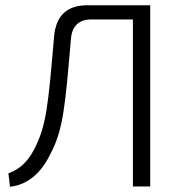

<svg xmlns="http://www.w3.org/2000/svg" viewBox="-20 -710 684 731"><path d="M552 -690H312C235 -690 193 -650 186 -572C163 -302 156 -232 111 -143C82 -87 49 -64 12 -50L18 1C86 -6 138 -53 172 -124C221 -216 228 -306 250 -561C254 -611 280 -636 328 -636H486V0H552Z"/></svg>

Font: SnT
Style: Regular
Weight: 300
Designer: Natanael Gama
Version: Version 1.001;PS 001.001;hotconv 1.0.70;makeotf.lib2.5.58329